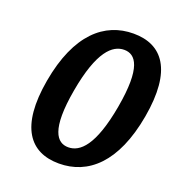

<svg xmlns="http://www.w3.org/2000/svg" viewBox="-130 -818 871 936"><g transform="rotate(20 305.0 -350.0)"><path d="M389 -620C449 -620 494 -565 456 -350C418 -135 354 -80 294 -80C234 -80 188 -135 226 -350C264 -565 329 -620 389 -620ZM405 -710C255 -710 131 -605 86 -350C41 -95 128 10 278 10C428 10 551 -95 596 -350C641 -605 555 -710 405 -710Z"/></g></svg>

Font: Scada
Style: Bold Italic
Weight: 700
Designer: Jovanny Lemonad
Foundry: Jovanny Lemonad
Version: Version 3.005